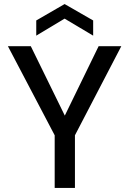

<svg xmlns="http://www.w3.org/2000/svg" viewBox="-20 -928 638 948"><path d="M250 0V-260L19 -700H132L305 -347H295L467 -700H579L350 -260V0ZM159 -752V-827L299 -908L440 -827V-752L299 -836Z"/></svg>

Font: DM Sans 11pt Medium
Style: Regular
Weight: 500
Version: Version 4.004;gftools[0.9.30]